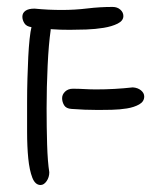

<svg xmlns="http://www.w3.org/2000/svg" viewBox="-20 -526 462 557"><path d="M187.5 -210Q171.9 -210.9 166 -220.7Q160.2 -230.5 160.2 -241.2Q160.2 -252 168.9 -260.3Q177.7 -268.6 191.4 -268.6Q208 -268.6 225.1 -267.6Q242.2 -266.6 258.8 -266.6Q312.5 -266.6 365.2 -272.5Q379.9 -271.5 389.2 -263.7Q398.4 -255.9 398.4 -246.1Q398.4 -231.4 383.8 -223.1Q369.1 -214.8 348.1 -211.4Q327.1 -208 304.2 -207.5Q281.2 -207 264.6 -207Q225.6 -207 187.5 -210ZM71.3 -447.3Q56.6 -449.2 50.8 -458.5Q44.9 -467.8 44.9 -477.5Q44.9 -488.3 53.7 -494.6Q62.5 -501 80.1 -501Q100.6 -499 120.6 -498Q140.6 -497.1 160.2 -497.1Q197.3 -497.1 233.4 -501.5Q269.5 -505.9 306.6 -505.9Q320.3 -505.9 329.1 -498Q337.9 -490.2 337.9 -479.5Q337.9 -465.8 321.3 -457.5Q304.7 -449.2 280.8 -445.3Q256.8 -441.4 230 -440.4Q203.1 -439.5 182.6 -439.5Q168.9 -439.5 154.8 -439.9Q140.6 -440.4 127 -441.4V-438.5Q121.1 -397.5 118.2 -335.4Q115.2 -273.4 115.2 -211.9Q115.2 -156.2 116.7 -106.4Q118.2 -56.6 123 -26.4Q123 -11.7 115.2 -0.5Q107.4 10.7 97.7 10.7Q82 10.7 73.7 -10.7Q65.4 -32.2 62 -66.4Q58.6 -100.6 58.6 -143.6Q58.6 -186.5 58.6 -229.5Q58.6 -264.6 59.6 -298.3Q60.5 -332 62 -361.3Q63.5 -390.6 65.9 -413.1Q68.4 -435.5 71.3 -447.3Z"/></svg>

Font: Hi Melody Cyrillic
Style: Regular
Weight: 400
Version: Version 0.90 April 10, 2018